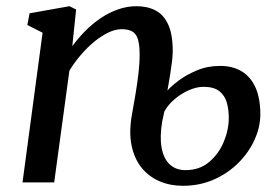

<svg xmlns="http://www.w3.org/2000/svg" viewBox="-20 -588 900 619"><path d="M213.1 -439.1Q232.4 -465.6 255.7 -489Q279.1 -512.4 305.8 -530.3Q332.6 -548.1 361.4 -558Q390.2 -568 419.9 -568Q455.3 -568 481.5 -554.3Q507.7 -540.7 522.3 -508.9Q536.9 -477.1 536.9 -422.7Q536.9 -409.7 534.5 -389.2Q532 -368.7 528.1 -344.6Q524.1 -320.5 519.8 -296.1Q530.6 -309 555.3 -327.7Q580 -346.5 614.5 -361Q648.9 -375.5 689.2 -375.5Q730.8 -375.5 759.8 -357.7Q788.7 -339.8 804 -305.2Q819.3 -270.6 819.3 -219.6Q819.3 -178.4 800.7 -137.5Q782.2 -96.5 748.6 -62.9Q715 -29.3 669.4 -9.1Q623.9 11 569.3 11Q528.6 11 494.2 -3.7Q459.9 -18.4 436.4 -47.4Q412.9 -76.5 404.1 -119.5Q395.3 -162.4 405.4 -218.9Q410.4 -247.4 416.3 -281.2Q422.1 -315.1 426.2 -349.5Q430.3 -383.9 430.2 -413.4Q430 -445 424.3 -462.4Q418.6 -479.7 406 -486.8Q393.4 -493.9 372 -493.9Q352.2 -493.9 329.6 -483.2Q307 -472.5 284.4 -454Q261.7 -435.4 240.9 -411.2Q220 -386.9 203.7 -360L154.7 0H52.6L117.3 -482.5L68.1 -507.4L75.4 -545.1L203.9 -568L225.4 -557.4ZM502.9 -196Q494.7 -147.7 500.9 -112.5Q507.1 -77.2 526.8 -58.4Q546.5 -39.5 578.2 -39.5Q623 -39.5 654 -65.5Q685 -91.4 701.3 -130.5Q717.6 -169.7 717.6 -208.2Q717.6 -234.8 711.2 -257.4Q704.8 -280.1 687.1 -294.1Q669.4 -308.1 635.9 -308.1Q613.5 -308.1 588.2 -296.9Q563 -285.6 541.9 -267.4Q520.8 -249.1 509.8 -228.3Z"/></svg>

Font: Merriweather 7pt Light
Style: Italic
Weight: 300
Italic angle: -7.8°
Designer: Eben Sorkin
Foundry: Eben Sorkin
Version: Version 2.200;gftools[0.9.31]